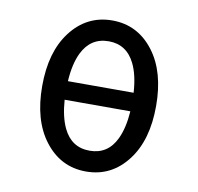

<svg xmlns="http://www.w3.org/2000/svg" viewBox="-67 -617 720 697"><g transform="rotate(10 293.0 -268.5)"><path d="M139.6 -68.4Q83 -143.1 83 -268.6Q83 -394 139.6 -468.8Q198.7 -546.9 293 -546.9Q387.2 -546.9 446.3 -468.8Q502.9 -394 502.9 -268.6Q502.9 -143.1 446.3 -68.4Q387.2 9.8 293 9.8Q198.7 9.8 139.6 -68.4ZM390.1 -129.9Q409.7 -170.4 414.1 -233.4H171.9Q176.3 -170.4 195.8 -129.9Q226.1 -66.9 293 -66.9Q359.9 -66.9 390.1 -129.9ZM171.9 -301.8H414.1Q410.2 -366.2 390.1 -407.2Q359.4 -470.2 293 -470.2Q226.6 -470.2 195.8 -407.2Q175.8 -366.2 171.9 -301.8Z"/></g></svg>

Font: Consola Mono
Style: Book
Weight: 400
Monospace: yes
Designer: Wojciech Kalinowski "wmk69" (wmk69@o2.pl)
Foundry: Wojciech Kalinowski "wmk69" (wmk69@o2.pl)
Version: Version 2.1.0